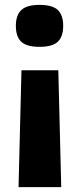

<svg xmlns="http://www.w3.org/2000/svg" viewBox="-20 -571 324 787"><path d="M219 -283 231 196H56L68 -283ZM239 -465Q239 -421 217 -400Q195 -379 142 -379Q89 -379 67 -400Q45 -421 45 -465Q45 -509 67.5 -530Q90 -551 142 -551Q195 -551 217 -530Q239 -509 239 -465Z"/></svg>

Font: Georama SemiExpanded
Style: Bold
Weight: 700
Width: 6
Designer: Jean-Baptiste Levee
Foundry: Production Type
Version: Version 1.001